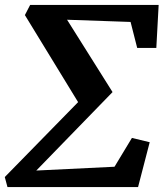

<svg xmlns="http://www.w3.org/2000/svg" viewBox="-26 -763 670 783"><path d="M75.5 -701.5 97 -743H621L611.5 -567.5H533.5L506.5 -673.5L247.5 -682.5L433 -387.5L122 -67.5L441 -83L512 -200.5L584.5 -183L537 0H4.5L-6.5 -41L292.5 -346.5Z"/></svg>

Font: Merriweather Light 18pt
Style: Bold Italic
Weight: 700
Italic angle: -7.8°
Version: Version 2.101